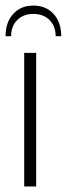

<svg xmlns="http://www.w3.org/2000/svg" viewBox="-32 -670 240 690"><path d="M8 -540H-12Q-12 -590 15.5 -620Q43 -650 88 -650Q133 -650 160.5 -620Q188 -590 188 -540H168Q168 -576 146 -598Q124 -620 88 -620Q52 -620 30 -598Q8 -576 8 -540ZM55 0V-480H98V0Z"/></svg>

Font: Glametrix
Style: Light
Weight: 300
Designer: gluk
Foundry: gluk
Version: Version 0.40